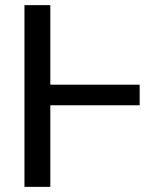

<svg xmlns="http://www.w3.org/2000/svg" viewBox="-20 -727 639 747"><path d="M523.4 -317.4H160.2V-397.5H523.4ZM175.8 0H75.2V-707H175.8Z"/></svg>

Font: Pretendard Std Variable
Style: Regular
Weight: 400
Designer: Base glyphs from Inter by Rasmus Andersson; Hangeul glyphs from Noto Sans CJK(Source Han Sans) by Jang Soo-young and Kan
Foundry: Kil Hyung-jin
Version: Version 1.309;Glyphs 3.2 (3225)